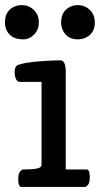

<svg xmlns="http://www.w3.org/2000/svg" viewBox="-41 -736 394 756"><path d="M-21.5 -647.9Q-21.5 -694.3 17.6 -710.9Q29.3 -715.8 43.9 -715.8Q58.6 -715.8 71.3 -710.9Q84 -705.1 92.8 -696.3Q111.8 -677.2 111.8 -649.4V-646.5Q111.8 -618.7 92.8 -599.6Q74.2 -581.1 51.8 -581.1Q14.6 -581.1 -3.4 -600.1Q-21.5 -619.1 -21.5 -647.9ZM265.6 -581.1Q220.7 -581.1 204.6 -621.1Q199.7 -633.3 199.7 -647.9Q199.7 -694.3 238.8 -710.9Q251 -715.8 265.6 -715.8Q293.9 -715.8 313.5 -696.3Q332 -677.7 332.5 -647.9Q332.5 -602.1 292.5 -585.9Q280.3 -581.1 265.6 -581.1ZM43.5 0Q30.8 0 30.8 -29.8Q30.8 -53.2 38.1 -61Q45.4 -68.8 50.8 -68.8H55.7Q112.8 -68.8 120.1 -80.1Q122.6 -83.5 122.6 -88.4V-413.6H36.6Q22.5 -414.1 17.6 -438.5Q16.6 -445.3 16.6 -452.6Q16.6 -475.1 29.8 -480.2Q43 -485.4 64.5 -488.8Q85.9 -492.2 109.4 -494.1Q154.3 -498 195.8 -498.5H196.3Q216.8 -498.5 217.8 -457V-68.8H299.8Q312.5 -68.8 312.5 -39.1Q312.5 -15.6 305.2 -7.8Q297.9 0 292.5 0Z"/></svg>

Font: Copse
Style: Regular
Weight: 400
Version: Version 1.000